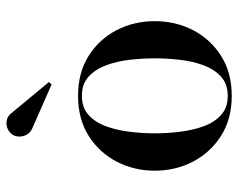

<svg xmlns="http://www.w3.org/2000/svg" viewBox="-92 -641 743 599"><g transform="rotate(-90 279.5 -341.5)"><path d="M280 10Q208 10 155.8 -23Q103.5 -56 75 -110.5Q46.5 -165 46.5 -230Q46.5 -295 75 -349.5Q103.5 -404 155.8 -436.8Q208 -469.5 280 -469.5Q352 -469.5 404.2 -436.8Q456.5 -404 484.8 -349.5Q513 -295 513 -230Q513 -165 484.8 -110.5Q456.5 -56 404.2 -23Q352 10 280 10ZM280 -2.5Q317 -2.5 340 -23.5Q363 -44.5 375.5 -78.5Q388 -112.5 392.5 -152.5Q397 -192.5 397 -230Q397 -268 392.5 -307.8Q388 -347.5 375.5 -381.5Q363 -415.5 340 -436.5Q317 -457.5 280 -457.5Q243 -457.5 220 -436.5Q197 -415.5 184.8 -381.5Q172.5 -347.5 167.8 -307.8Q163 -268 163 -230Q163 -192.5 167.8 -152.5Q172.5 -112.5 184.8 -78.5Q197 -44.5 220 -23.5Q243 -2.5 280 -2.5ZM315.5 -552 180.5 -611.5Q168 -616 160.8 -626.8Q153.5 -637.5 153 -650.5Q152.5 -663.5 158.5 -673.5Q165 -683.5 177 -689Q189 -694.5 203.2 -692Q217.5 -689.5 228 -675L323 -560.5Z"/></g></svg>

Font: Bodoni Moda 18pt Medium
Style: Regular
Weight: 500
Designer: Owen Earl
Foundry: indestructible type
Version: Version 2.004